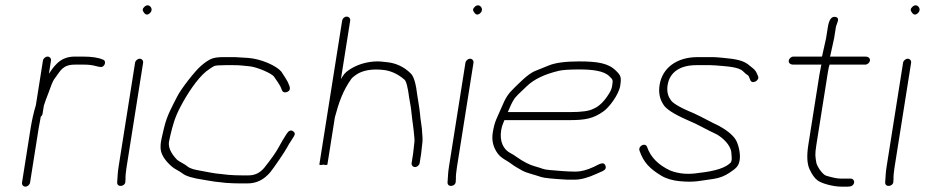

<svg xmlns="http://www.w3.org/2000/svg" viewBox="-20 -694 3449 716"><path d="M140.1 -468 113.8 -302C105.4 -274 98.9 -245.3 94.2 -216L62.1 -13C60.8 -5.1 66.8 2 74.7 2C82.6 2 90.8 -5.1 92.1 -13L124.2 -216C126.2 -228.7 128.5 -240.7 130.9 -252L132 -259C135.8 -261.7 138 -265.3 138.8 -270L143.5 -300C147 -311.7 153 -328 161.3 -349C170.9 -373.3 173.2 -387.2 186 -404C205.7 -430 213.4 -453 259.7 -453H294.2C309.8 -453 324.1 -451.3 336.9 -447.8C349.7 -444.3 357.9 -443.3 361.5 -445C374.2 -450.9 375.5 -469.8 362.8 -472C346.8 -479.3 321.8 -483 287.7 -483H258.5C231.7 -483 209.4 -474.2 191.8 -456.5C176.7 -441.4 173.5 -434.7 162.4 -419L170.1 -468C171.4 -475.9 165.4 -483 157.5 -483C149.6 -483 141.4 -475.9 140.1 -468Z M483.7 -460 421.9 -70C420.5 -61.3 419.6 -52.4 418.9 -43.2L416.9 -13C417.1 6.1 447.7 1.7 447.5 -17L448.1 -27C447.7 -37 449 -51.3 451.9 -70L513.7 -460C514.9 -467.9 509 -475 501.1 -475C493.1 -475 484.9 -467.9 483.7 -460ZM519.7 -669.7C511.4 -662.6 510 -655.7 515.6 -649C521.9 -638.3 529.5 -636.8 538.4 -644.5C556 -659.7 536.4 -684.2 519.7 -669.7Z M855.8 -481H812.2C792.8 -481 778 -478.8 768 -474.5C757.9 -470.2 744.6 -461.5 729.7 -448.6C706.4 -428.5 655.2 -362.8 640.7 -333.9C623.5 -299.5 603.3 -265.9 591.8 -217.5C585.2 -189.8 581.3 -172.5 580.2 -165.5C579.1 -158.5 578.6 -151.3 578.8 -144C578.7 -121.9 592 -98.7 618.8 -74.5C631.2 -63.2 646.9 -57.5 659.6 -48C672 -37.4 699.5 -29.1 742.4 -23C760.9 -20.4 776.6 -16.4 796.4 -15L822.3 -12C841.3 -10.7 859.2 -10 876 -10H902.4C937.1 -10 964 -23.8 987.6 -51.4C998.4 -64 1043.2 -129.4 1051.2 -145.1C1055.3 -153 1059 -159.3 1062.4 -164L1075.7 -185C1081.4 -193.6 1080.2 -200.3 1072.1 -205.2C1064.1 -210 1056.4 -206.7 1049.2 -195.3C1036.7 -175.3 1033.6 -171.6 1018.3 -143.1C1009 -125.9 991.3 -100.8 965.2 -68C949.2 -49.3 930.7 -40 907.1 -40H880.7C863.9 -40 847.6 -40.7 831.8 -42L804.7 -45C792.5 -45.9 778.7 -47.8 763.3 -50.7L726.9 -57.5C707.9 -61 690.7 -64.1 679.6 -73C668.9 -82.4 651.9 -89 640.5 -98C617 -122.3 606.9 -144.8 610.2 -165.5C611.1 -171.2 612.5 -178 614.5 -186C624.6 -227.9 630.9 -254.2 654.1 -298C678.6 -344.5 714.7 -399.5 748.8 -427.8C763.4 -438.6 773.2 -445.2 778.3 -447.5C783.3 -449.8 797.6 -451 821 -451H850.4C876.7 -451 881.3 -449.4 910.5 -446.8C937.1 -444.4 993.7 -420.7 1002.2 -407.6C1011.3 -393.1 1023.8 -379.5 1030.3 -360.3C1034.1 -349.2 1042 -346.7 1054 -352.7C1060.3 -355.9 1062.4 -362 1060.2 -371L1056.6 -380C1051.6 -394.8 1036.1 -415.1 1029.1 -427C1011 -448.5 955.1 -474.2 905.7 -478Z M1545 -86 1550.4 -120 1555.2 -163C1556.4 -170.3 1555.7 -187.3 1553.3 -214L1550.1 -238C1548.7 -246 1547.4 -256.7 1546.2 -270C1544.1 -292.9 1539 -318.8 1536.1 -339C1531.2 -381.7 1523.3 -408.5 1512.3 -419.5C1487.4 -444.6 1456.7 -458.7 1424 -462C1408 -463.6 1394.2 -466.3 1373.4 -464.5C1339.4 -461.5 1309.4 -451.5 1283.4 -434.5C1265 -422.5 1261 -414.7 1251.4 -399L1285.9 -617C1287.2 -625.2 1281.1 -632 1272.8 -632C1264.4 -632 1257.2 -625.2 1255.9 -617L1171 -81C1170.6 -78.3 1175.6 -78 1185.9 -80C1195.6 -78 1200.6 -78.3 1201 -81L1228.9 -257C1243.5 -311.7 1258.5 -355.4 1289.9 -399.5C1293 -403.8 1299.1 -409.2 1308.4 -415.5C1331.6 -431.5 1367.4 -438.5 1412.3 -432.9C1438.3 -429.6 1464.6 -417.7 1488.3 -397C1495 -391.3 1500.8 -369.1 1505.7 -330.5C1506.6 -323.5 1508.1 -315 1510.2 -305C1513.5 -289 1517 -246 1519.8 -230L1522.9 -205C1525.4 -183 1526.3 -169.7 1525.5 -165L1520.4 -120L1515 -86C1513.8 -78.1 1519.7 -71 1527.6 -71C1535.6 -71 1543.8 -78.1 1545 -86Z M1715.7 -460 1653.9 -70C1652.5 -61.3 1651.6 -52.4 1650.9 -43.2L1648.9 -13C1649.1 6.1 1679.7 1.7 1679.5 -17L1680.1 -27C1679.7 -37 1681 -51.3 1683.9 -70L1745.7 -460C1746.9 -467.9 1741 -475 1733.1 -475C1725.1 -475 1716.9 -467.9 1715.7 -460ZM1751.7 -669.7C1743.4 -662.6 1742 -655.7 1747.6 -649C1753.9 -638.3 1761.5 -636.8 1770.4 -644.5C1788 -659.7 1768.4 -684.2 1751.7 -669.7Z M1873.7 -276C1881.7 -294 1888 -310.8 1898.2 -325.8C1903.1 -333 1918.4 -348.4 1943.9 -372C1970.7 -398.4 2012.2 -417.8 2064.1 -430C2078.2 -433.3 2103.7 -435 2140.5 -435C2186.5 -435 2231.7 -430.6 2252.5 -409.5C2265.2 -396.5 2266.6 -397.7 2262.8 -374C2261.3 -364 2257.4 -354.3 2251.2 -345C2233.2 -315.5 2213.5 -296.5 2192.2 -288C2176.9 -280 2149.7 -276 2105.7 -276ZM1861 -246H2101C2160.7 -246 2192.1 -250.8 2231.8 -279.7C2252.8 -295 2287.7 -341.8 2292.8 -373.7C2298.1 -407.2 2295.2 -412.1 2276.8 -430.5C2248.7 -458.5 2208.1 -465 2139.2 -465C2088.9 -465 2051.5 -460 2027 -450.1C2008.7 -442.7 1990.6 -435.4 1972.8 -428.2C1945.6 -415.3 1917.5 -385.2 1897.5 -366C1874.2 -343.7 1865.3 -329.4 1849.5 -291.5C1833.1 -252.3 1824.6 -243.6 1817.5 -199C1813 -170.4 1819.2 -144.5 1836.1 -121.5C1849.5 -103.2 1869.6 -96.2 1886.2 -83.5C1899.4 -73.4 1912.5 -66.4 1929 -57.1C1944.8 -48.6 1980.2 -40.4 1998.5 -33.8C2008.1 -30.3 2040.1 -27.1 2094.6 -24H2123.4C2146.1 -24 2173.2 -31.3 2204.9 -46L2227.5 -56C2237.8 -60.8 2241.2 -67.6 2237.7 -76.5C2231.9 -91.4 2218.8 -84.5 2195 -72C2169.1 -60 2146.4 -54 2126.9 -54C2091.3 -54 2057 -57.9 2029.5 -60C2003.4 -62 2003.9 -66.1 1974.2 -73.9C1956.6 -78.5 1932.4 -90.3 1905.3 -109.5C1898.8 -114.5 1892.1 -118.7 1885.3 -122C1855.9 -136.4 1842.6 -168.2 1848.9 -207.5C1851.9 -226.7 1856.5 -233.5 1861 -246Z M2439.7 -377C2435.4 -349.4 2439.9 -325.4 2453.3 -305C2461.8 -289.2 2490.3 -269.2 2546.4 -245C2583.3 -229.9 2609.1 -213.1 2652.1 -193.3C2673.6 -181.5 2704.6 -154.2 2707.2 -125.6C2708.6 -110.5 2709.1 -101.5 2708.6 -98.5C2708.1 -95.5 2707.3 -92.3 2706.1 -89C2688.3 -69.4 2650.5 -56.1 2585 -49C2546 -42.7 2510.9 -45.7 2479.6 -58C2434.4 -79 2406 -108.3 2393.1 -146C2387 -163.8 2358.7 -150.1 2364.9 -132C2380 -87.9 2403.9 -64.1 2447 -38.3C2465.5 -27.3 2489.6 -20.6 2515.8 -18.2C2572 -13.1 2590.6 -20.2 2641.2 -26.9C2663 -30.2 2682.6 -37.7 2699.8 -49.4C2724.1 -66 2734.5 -72.9 2738.4 -97.5C2742.1 -120.8 2734 -153.9 2725 -170.6C2713 -192.7 2682.5 -213.1 2660.6 -225C2632.7 -237.5 2596.8 -258.4 2566.3 -272C2511.2 -294.5 2485.5 -311.5 2480.2 -323C2469.8 -337.5 2466.3 -355.5 2469.7 -377C2477.2 -424 2514.9 -451 2576.6 -451H2628.2C2635.4 -451 2642.6 -450.7 2649.7 -450C2687.1 -446.5 2734.1 -445.4 2751.2 -428C2758.4 -420.7 2764.5 -415.7 2769.4 -413C2771.2 -411.7 2772.8 -409 2774.1 -405L2777.7 -396C2784 -377.6 2814 -393.9 2806.9 -410L2802.5 -420C2796.1 -435.2 2788.1 -438.5 2777 -448C2754.1 -469.5 2723.1 -473.7 2679.9 -478L2657.4 -480C2649.9 -480.7 2641.8 -481 2633 -481H2581.4C2504.4 -481 2449.9 -441.5 2439.7 -377Z M3165.1 -13C3166.3 -20.9 3160.4 -28 3152.4 -28H3141.4H3114C3103 -28 3085.4 -31.5 3061.3 -38.6C3047.2 -42.7 3026 -74.5 3024 -88.3C3020.7 -110.5 3018.3 -115.6 3024.4 -154L3067.2 -424C3069.6 -439.3 3071.8 -449 3073.7 -453H3206.7C3214.7 -453 3222.9 -460.1 3224.1 -468C3225.4 -475.9 3219.4 -483 3206.7 -483H3074.7C3075.5 -483.7 3076 -484.7 3076.2 -486L3090.5 -551L3097.2 -593C3099.2 -605.5 3115.4 -627.5 3095.2 -631C3080.9 -633.4 3071.6 -620.8 3067.2 -593L3060.5 -551L3046.5 -488C3046.1 -485.3 3045.5 -483.7 3044.7 -483H2938.7C2930.8 -483 2922.6 -475.9 2921.4 -468C2920.1 -460.1 2926.1 -453 2938.7 -453H3043.7C3043 -452.3 3042.5 -451.5 3042.4 -450.5L3035.7 -415L2994.4 -154C2988.1 -114 2989.5 -83.8 2998.7 -63.5C3008 -43.1 3018.2 -28.9 3029.5 -20.8C3046 -8.8 3088.9 2 3116.4 2H3142.4C3154.6 2 3163.4 -2.6 3165.1 -13Z M3347.7 -460 3285.9 -70C3284.5 -61.3 3283.6 -52.4 3282.9 -43.2L3280.9 -13C3281.1 6.1 3311.7 1.7 3311.5 -17L3312.1 -27C3311.7 -37 3313 -51.3 3315.9 -70L3377.7 -460C3378.9 -467.9 3373 -475 3365.1 -475C3357.1 -475 3348.9 -467.9 3347.7 -460ZM3383.7 -669.7C3375.4 -662.6 3374 -655.7 3379.6 -649C3385.9 -638.3 3393.5 -636.8 3402.4 -644.5C3420 -659.7 3400.4 -684.2 3383.7 -669.7Z"/></svg>

Font: MewTooHand
Style: WideIta
Weight: 400
Designer: Mew Too, Robert Jablonski
Version: Version 0.77